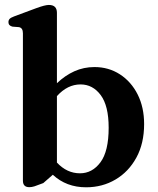

<svg xmlns="http://www.w3.org/2000/svg" viewBox="-20 -764 653 796"><path d="M216 -711V-419Q249.5 -451 288.2 -468.5Q327 -486 371.5 -486Q430.5 -486 477.2 -455.8Q524 -425.5 550.8 -372.2Q577.5 -319 577.5 -249.5Q577.5 -169.5 545.5 -110.8Q513.5 -52 459 -19.8Q404.5 12.5 337 12.5Q255 12.5 199 -39.5L159.5 -5Q134 5 122.8 8.5Q111.5 12 101.5 12Q75 12 75 -15V-626Q75 -648.5 58.5 -651.5L32 -653.5Q15 -657.5 15 -672Q15 -680.5 20 -685.8Q25 -691 38.5 -696L130 -730Q166.5 -743.5 182.5 -743.5Q216 -743.5 216 -711ZM314 -414Q259.5 -414 216 -365.5V-90Q257.5 -45.5 311.5 -45.5Q362.5 -45.5 396.5 -91.2Q430.5 -137 430.5 -234.5Q430.5 -325.5 397.5 -369.8Q364.5 -414 314 -414Z"/></svg>

Font: Fraunces 9pt SemiBold
Style: Regular
Weight: 600
Version: Version 1.000;[b76b70a41]